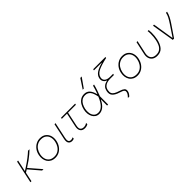

<svg xmlns="http://www.w3.org/2000/svg" viewBox="286 -2279 3956 3956"><g transform="rotate(-45 2264.0 -300.5)"><path d="M52.5 0Q64.5 -56 75.8 -108.2Q87 -160.5 100 -221.5L110.5 -270.5Q123.5 -331.5 135 -384.8Q146.5 -438 158.5 -494L189 -496Q173 -421 159 -356Q145 -291 134.5 -242.5L195 -281Q290.5 -342 360 -396Q429.5 -450 476.5 -494H520.5Q484.5 -460 443.2 -424.5Q402 -389 346.5 -348.2Q291 -307.5 212 -257.5L295.5 -160.5Q327 -124 363 -82.5Q399 -41 434 0H393Q362.5 -36 333 -70.5Q303.5 -105 271.5 -142L186.5 -241.5L126 -203.5Q114.5 -148.5 104 -100Q93.5 -51.5 82.5 0Z M776 9Q714.5 9 670.5 -14.2Q626.5 -37.5 600.8 -77.5Q575 -117.5 567.5 -168Q560 -218.5 571 -273Q586 -346.5 625.2 -398.2Q664.5 -450 718 -477Q771.5 -504 830 -504Q910 -504 961 -464.5Q1012 -425 1031 -360.8Q1050 -296.5 1034 -222Q1019.5 -154 983 -102Q946.5 -50 893.5 -20.5Q840.5 9 776 9ZM778 -23Q839 -23 885.2 -50.5Q931.5 -78 961.2 -124.5Q991 -171 1003 -228Q1017.5 -296 1002 -351.2Q986.5 -406.5 943 -439.2Q899.5 -472 830 -472Q769.5 -472 722.5 -445.2Q675.5 -418.5 644.8 -372Q614 -325.5 602 -267Q588.5 -202.5 602.8 -146.8Q617 -91 660.5 -57Q704 -23 778 -23Z M1263 9Q1210.5 9 1183.8 -27Q1157 -63 1173 -140Q1181.5 -180.5 1188 -209.8Q1194.5 -239 1201 -271Q1214 -332.5 1225.2 -385.2Q1236.5 -438 1248.5 -494L1279 -495.5Q1259 -402.5 1242.2 -324Q1225.5 -245.5 1214 -191L1203 -140Q1190.5 -82 1205 -52.5Q1219.5 -23 1264.5 -23Q1290.5 -23 1321.5 -40L1319.5 -4.5Q1309.5 1 1295.5 5Q1281.5 9 1263 9Z M1634 9Q1566 9 1534.5 -36Q1503 -81 1520 -161Q1540.5 -256.5 1557.2 -335.8Q1574 -415 1585 -466H1432.5L1438.5 -494H1849.5L1843.5 -466H1614.5Q1598 -388.5 1581.8 -311.5Q1565.5 -234.5 1549 -157Q1533.5 -84.5 1558.5 -53.8Q1583.5 -23 1635 -23Q1685.5 -23 1727.5 -54L1726.5 -16Q1714 -7 1688.8 1Q1663.5 9 1634 9Z M2054.5 9Q2003.5 9 1967 -15.2Q1930.5 -39.5 1909 -80.5Q1887.5 -121.5 1882.2 -173.2Q1877 -225 1889 -280Q1903 -345 1933.8 -395.5Q1964.5 -446 2011 -475Q2057.5 -504 2118 -504Q2195 -504 2240.5 -453.2Q2286 -402.5 2308 -311.5H2314Q2335 -366.5 2348.2 -411.2Q2361.5 -456 2371.5 -494L2403 -497Q2388 -434 2365.5 -368.8Q2343 -303.5 2318 -239.5Q2317 -119.5 2316.5 0H2286.5Q2287 -45 2287 -89Q2287 -133 2287.5 -175H2281.5Q2236 -82.5 2178.2 -36.8Q2120.5 9 2054.5 9ZM2057.5 -23Q2126 -23 2183.2 -80.5Q2240.5 -138 2290.5 -259Q2269 -375.5 2227 -423.8Q2185 -472 2116 -472Q2058.5 -472 2019 -444.5Q1979.5 -417 1955.5 -372Q1931.5 -327 1920 -274.5Q1906.5 -211 1916.2 -153.5Q1926 -96 1961 -59.5Q1996 -23 2057.5 -23ZM2162.5 -586Q2197.5 -639 2231.5 -690.5Q2265.5 -742 2299 -793L2340 -794Q2303.5 -742 2267.2 -690.5Q2231 -639 2194 -587Z M2700.5 193Q2722 171 2741.5 145Q2761 119 2767.5 90Q2774 60.5 2760.2 43Q2746.5 25.5 2719 14Q2691.5 2.5 2656.5 -8Q2563 -36.5 2518.2 -85Q2473.5 -133.5 2492 -219.5Q2504 -275 2532.5 -304.8Q2561 -334.5 2593 -347.2Q2625 -360 2646.5 -364L2648 -369Q2628.5 -374.5 2607 -391.8Q2585.5 -409 2573.8 -439Q2562 -469 2571 -512Q2585.5 -580.5 2649.5 -623.8Q2713.5 -667 2830 -699L2831 -704H2607.5L2613.5 -732H2970.5L2965.5 -707Q2804.5 -673 2711 -628.5Q2617.5 -584 2601 -504.5Q2588.5 -447 2627.5 -411.5Q2666.5 -376 2743.5 -375H2837.5L2831.5 -346H2720Q2677 -346 2635.8 -334.8Q2594.5 -323.5 2564 -294.8Q2533.5 -266 2522.5 -213.5Q2511.5 -160.5 2527.2 -127Q2543 -93.5 2582.8 -71.8Q2622.5 -50 2683 -31.5Q2744 -13 2776.8 14Q2809.5 41 2798 96Q2791.5 126 2775.2 150.2Q2759 174.5 2742 192Z M3170.5 9Q3109 9 3065 -14.2Q3021 -37.5 2995.2 -77.5Q2969.5 -117.5 2962 -168Q2954.5 -218.5 2965.5 -273Q2980.5 -346.5 3019.8 -398.2Q3059 -450 3112.5 -477Q3166 -504 3224.5 -504Q3304.5 -504 3355.5 -464.5Q3406.5 -425 3425.5 -360.8Q3444.5 -296.5 3428.5 -222Q3414 -154 3377.5 -102Q3341 -50 3288 -20.5Q3235 9 3170.5 9ZM3172.5 -23Q3233.5 -23 3279.8 -50.5Q3326 -78 3355.8 -124.5Q3385.5 -171 3397.5 -228Q3412 -296 3396.5 -351.2Q3381 -406.5 3337.5 -439.2Q3294 -472 3224.5 -472Q3164 -472 3117 -445.2Q3070 -418.5 3039.2 -372Q3008.5 -325.5 2996.5 -267Q2983 -202.5 2997.2 -146.8Q3011.5 -91 3055 -57Q3098.5 -23 3172.5 -23Z M3745.5 9Q3677.5 9 3635.5 -21Q3593.5 -51 3578.8 -100.5Q3564 -150 3576.5 -208.5Q3581 -229 3585 -247Q3589 -265 3592.5 -282.5Q3605 -339 3616 -389.8Q3627 -440.5 3638.5 -494L3669 -496Q3649.5 -405.5 3633 -328.5Q3616.5 -251.5 3605 -199.5Q3595.5 -154.5 3606 -114.2Q3616.5 -74 3651 -48.5Q3685.5 -23 3747.5 -23Q3811.5 -23 3851.5 -52Q3891.5 -81 3914.8 -130.2Q3938 -179.5 3950.5 -240Q3958.5 -276.5 3963 -322.5Q3967.5 -368.5 3967.5 -414Q3967.5 -459.5 3962 -494H3993Q3998 -459.5 3998 -414.2Q3998 -369 3993.8 -321.8Q3989.5 -274.5 3980.5 -234Q3957 -122.5 3902 -56.8Q3847 9 3745.5 9Z M4200 0Q4192.5 -46 4184.5 -94.2Q4176.5 -142.5 4169.5 -186L4155 -274.5Q4146 -329.5 4137 -384.5Q4128 -439.5 4119 -494L4149.5 -496Q4162 -419 4177.5 -322.8Q4193 -226.5 4207 -137.5L4223.5 -35H4229L4392 -278.5Q4432.5 -339.5 4458.8 -389Q4485 -438.5 4496.5 -494H4528Q4515.5 -435 4486 -377.8Q4456.5 -320.5 4418 -264Q4330 -133.5 4238.5 0Z"/></g></svg>

Font: Commissioner Thin
Style: Italic
Weight: 100
Italic angle: -12°
Designer: Kostas Bartsokas
Foundry: Kostas Bartsokas
Version: Version 1.000; ttfautohint (v1.8.3)